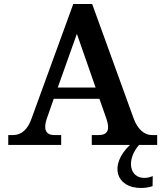

<svg xmlns="http://www.w3.org/2000/svg" viewBox="-20 -720 822 954"><path d="M645 -129 438 -700H344L136 -129C118 -78 87 -49 46 -49H21V0H284V-49H249C207 -49 195 -79 212 -129L247 -229H474L509 -129C527 -77 516 -49 471 -49H436V0H626C520 100 556 214 680 214C697 214 717 212 738 205L739 155C721 162 709 164 697 164C622 164 607 73 671 0H761V-49H735C696 -49 664 -79 645 -129ZM267 -285 362 -552 455 -285Z"/></svg>

Font: LT Superior Serif Semibold
Style: Regular
Weight: 600
Designer: Daniel Lyons
Foundry: LyonsType
Version: Version 2.120;FEAKit 1.0